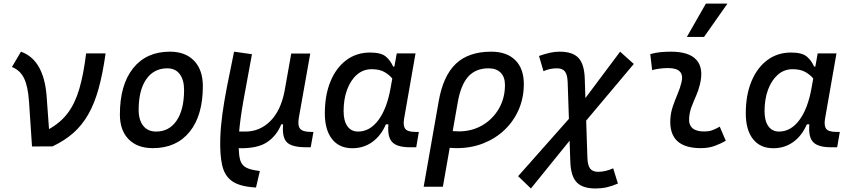

<svg xmlns="http://www.w3.org/2000/svg" viewBox="-20 -815 4728 1069"><path d="M272.5 0 158.2 0.5 141.6 -249Q135.7 -335.4 113.5 -380.1Q91.3 -424.8 46.4 -441.9L96.7 -527.3Q160.6 -504.4 196 -442.6Q231.4 -380.9 239.3 -283.2L252.9 -96.2Q317.4 -132.3 357.7 -186Q397.9 -239.7 421.6 -320.3Q445.3 -400.9 459.5 -517.6H567.9Q552.2 -405.3 529.1 -321.8Q505.9 -238.3 471.4 -178Q437 -117.7 388.2 -74.7Q339.4 -31.7 272.5 0Z M831.1 9.8Q744.6 9.8 696 -39.8Q647.5 -89.4 647.5 -177.7Q647.5 -342.8 721.2 -435.1Q794.9 -527.3 925.8 -527.3Q1012.2 -527.3 1060.8 -476.6Q1109.4 -425.8 1109.4 -335Q1109.4 -172.4 1035.9 -81.3Q962.4 9.8 831.1 9.8ZM849.1 -82.5Q922.4 -82.5 963.6 -143.8Q1004.9 -205.1 1004.9 -314Q1004.9 -370.6 980.5 -402.6Q956.1 -434.6 911.6 -434.6Q836.4 -434.6 794.2 -373.5Q752 -312.5 752 -203.6Q752 -146.5 777.6 -114.5Q803.2 -82.5 849.1 -82.5Z M1405.3 229 1397.5 228.5Q1314.9 223.1 1272.9 194.1Q1231 165 1217.3 106.4Q1203.6 47.9 1206.5 -45.9Q1208.5 -108.9 1218 -179Q1227.5 -249 1244.1 -334.2Q1260.7 -419.4 1283.2 -527.3L1382.8 -513.2Q1353.5 -357.9 1335.4 -255.4Q1317.4 -152.8 1311.5 -82.5H1346.2Q1426.8 -82.5 1485.4 -141.1Q1543.9 -199.7 1564.9 -310.5L1566.4 -320.8Q1566.9 -323.2 1567.4 -325.7V-325.2L1601.6 -517.1H1707.5L1644 -160.6Q1636.2 -116.2 1650.9 -98.4Q1665.5 -80.6 1710.9 -80.6H1725.1L1710 4.9H1684.6Q1606.9 4.9 1578.4 -21.7Q1549.8 -48.3 1556.2 -122.6H1545.9Q1521 -60.5 1468.5 -24.4Q1416 11.7 1314.5 10.3H1309.1Q1310.1 48.8 1316.7 74Q1323.2 99.1 1343 113.3Q1362.8 127.4 1404.3 133.8L1426.8 137.2Z M2175.8 -444.3 2189 -517.6H2293.5L2230 -154.8Q2223.1 -115.7 2236.1 -98.1Q2249 -80.6 2292 -80.6H2312L2297.4 4.9H2262.7Q2190.9 4.9 2163.6 -23.9Q2136.2 -52.7 2142.6 -122.6H2128.4Q2101.1 -59.1 2052.7 -24.4Q2004.4 10.3 1941.9 10.3Q1868.7 10.3 1828.6 -40.8Q1788.6 -91.8 1788.6 -184.1Q1788.6 -285.6 1820.1 -361.8Q1851.6 -438 1908.2 -480.2Q1964.8 -522.5 2040.5 -522.5Q2101.1 -522.5 2127.4 -500.7Q2153.8 -479 2168.9 -444.3ZM2048.8 -429.7Q2002.4 -429.7 1967.3 -399.2Q1932.1 -368.7 1912.6 -315.9Q1893.1 -263.2 1893.1 -196.3Q1893.1 -141.6 1914.3 -112.1Q1935.5 -82.5 1973.6 -82.5Q2039.1 -82.5 2086.7 -146.2Q2134.3 -210 2154.8 -325.7L2164.1 -377.9Q2148.4 -397.5 2121.1 -413.6Q2093.8 -429.7 2048.8 -429.7Z M2714.8 -527.3Q2801.3 -527.3 2848.9 -480.2Q2896.5 -433.1 2896.5 -346.7Q2896.5 -270.5 2868.4 -205.6Q2840.3 -140.6 2789.8 -92.3Q2739.3 -43.9 2671.4 -17.1Q2603.5 9.8 2523.4 9.8Q2504.4 9.8 2483.9 7.8L2445.8 224.6H2338.9L2422.4 -250.5Q2447.3 -393.1 2518.3 -460.2Q2589.4 -527.3 2714.8 -527.3ZM2500.5 -85Q2516.6 -83.5 2534.2 -83.5Q2607.4 -83.5 2665.5 -117.4Q2723.6 -151.4 2757.6 -210Q2791.5 -268.6 2791.5 -341.8Q2791.5 -386.2 2767.6 -410.4Q2743.7 -434.6 2700.2 -434.6Q2628.9 -434.6 2587.4 -388.9Q2545.9 -343.3 2528.8 -246.1Z M2936 234.4 2864.7 166 3147.5 -153.3 3140.6 -357.4Q3139.2 -398.9 3125.5 -416.7Q3111.8 -434.6 3081.5 -434.6Q3040 -434.6 3005.9 -418.5L2981 -503.4Q3017.1 -516.1 3043.7 -521.7Q3070.3 -527.3 3095.7 -527.3Q3168.5 -527.3 3200.9 -492.4Q3233.4 -457.5 3235.8 -376.5L3239.3 -269L3432.6 -527.3L3508.8 -459L3243.7 -143.6L3250.5 64.5Q3252 106 3265.9 123.8Q3279.8 141.6 3309.6 141.6Q3351.1 141.6 3394 122.1L3420.4 207Q3386.2 221.7 3357.2 228Q3328.1 234.4 3295.4 234.4Q3223.1 234.4 3190.4 199.5Q3157.7 164.6 3155.3 83.5L3151.4 -31.7Z M3987.3 -109.9 4021 -31.2Q3991.2 -14.2 3958 -2.2Q3924.8 9.8 3881.8 9.8Q3702.1 9.8 3712.4 -153.3Q3714.8 -189.9 3726.8 -224.6Q3738.8 -259.3 3752.7 -292Q3766.6 -324.7 3773.9 -355Q3794.9 -436 3700.2 -436Q3653.8 -436 3610.8 -424.8L3600.6 -513.7Q3629.4 -522 3658.2 -524.7Q3687 -527.3 3715.8 -527.3Q3816.9 -527.3 3857.9 -481.2Q3898.9 -435.1 3877 -345.2Q3868.7 -310.5 3855.2 -280.5Q3841.8 -250.5 3830.6 -221.2Q3819.3 -191.9 3816.9 -157.7Q3811.5 -83 3900.9 -83Q3925.3 -83 3943.6 -89.1Q3961.9 -95.2 3987.3 -109.9ZM3804.2 -609.4 3910.2 -794.9H4030.3L3899.9 -609.4Z M4519.5 -444.3 4532.7 -517.6H4637.2L4573.7 -154.8Q4566.9 -115.7 4579.8 -98.1Q4592.8 -80.6 4635.7 -80.6H4655.8L4641.1 4.9H4606.4Q4534.7 4.9 4507.3 -23.9Q4480 -52.7 4486.3 -122.6H4472.2Q4444.8 -59.1 4396.5 -24.4Q4348.1 10.3 4285.6 10.3Q4212.4 10.3 4172.4 -40.8Q4132.3 -91.8 4132.3 -184.1Q4132.3 -285.6 4163.8 -361.8Q4195.3 -438 4252 -480.2Q4308.6 -522.5 4384.3 -522.5Q4444.8 -522.5 4471.2 -500.7Q4497.6 -479 4512.7 -444.3ZM4392.6 -429.7Q4346.2 -429.7 4311 -399.2Q4275.9 -368.7 4256.3 -315.9Q4236.8 -263.2 4236.8 -196.3Q4236.8 -141.6 4258.1 -112.1Q4279.3 -82.5 4317.4 -82.5Q4382.8 -82.5 4430.4 -146.2Q4478 -210 4498.5 -325.7L4507.8 -377.9Q4492.2 -397.5 4464.8 -413.6Q4437.5 -429.7 4392.6 -429.7Z"/></svg>

Font: Cascadia Mono PL
Style: Italic
Weight: 400
Italic angle: -10°
Monospace: yes
Designer: Aaron Bell
Foundry: Saja Typeworks
Version: Version 2404.023; ttfautohint (v1.8.4)